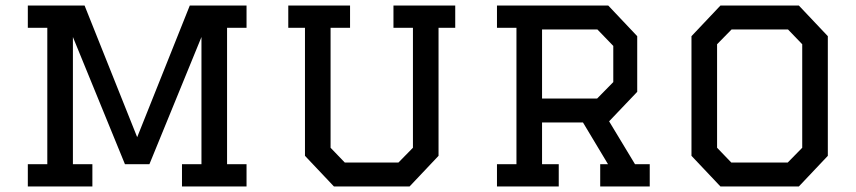

<svg xmlns="http://www.w3.org/2000/svg" viewBox="-20 -670 3075 690"><path d="M242 -80H312V0H80V-80H150V-570H80V-650H284L473 -177L662 -650H866V-570H796V-80H866V0H634V-80H704V-537L517 -80H429L242 -537Z M1394 -650H1616V-570H1556V-110L1452 0H1180L1076 -110V-570H1016V-650H1238V-570H1168V-139L1219 -86H1412L1464 -139V-570H1394Z M1766 -650H2166L2270 -540V-340L2169 -234L2262 -80H2315V0H2137V-80H2165L2075 -230H1928V-80H1988V0H1766V-80H1836V-570H1766ZM1928 -564V-316H2126L2184 -375V-505L2127 -564Z M2569 0 2465 -110V-540L2569 -650H2851L2955 -540V-110L2851 0ZM2608 -86H2811L2863 -139V-511L2812 -564H2609L2557 -511V-139Z"/></svg>

Font: Graduate
Style: Regular
Weight: 400
Version: Version 1.001